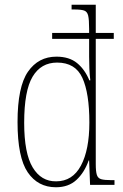

<svg xmlns="http://www.w3.org/2000/svg" viewBox="-20 -780 518 810"><path d="M216 10Q140 10 97 -53Q54 -116 54 -265Q54 -414 98 -477.5Q142 -541 218 -541Q272 -541 305 -514Q338 -487 357 -441H361Q358 -466 357 -491.5Q356 -517 356 -541V-616H200V-641H356V-658Q356 -697 352 -714Q348 -731 335 -735.5Q322 -740 294 -740H282V-760H384V-641H460V-616H384V-88Q384 -57 388.5 -42.5Q393 -28 407 -24Q421 -20 450 -20H463V0H360L356 -103H354Q336 -52 302.5 -21Q269 10 216 10ZM217 -15Q286 -15 321.5 -81.5Q357 -148 357 -263Q357 -387 327.5 -451.5Q298 -516 221 -516Q153 -516 117.5 -456.5Q82 -397 82 -262Q82 -133 118 -73.5Q154 -14 217 -15Z"/></svg>

Font: Noto Serif Thai Condensed Thin
Style: Regular
Weight: 100
Width: 3
Designer: Monotype Design Team
Foundry: Monotype Imaging Inc.
Version: Version 2.001; ttfautohint (v1.8.4.7-5d5b)